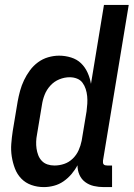

<svg xmlns="http://www.w3.org/2000/svg" viewBox="-20 -755 545 783"><path d="M159 8Q132 8 108 -0.5Q84 -9 67 -26.5Q50 -44 41 -67.5Q32 -91 28 -116.5Q24 -142 26 -168.5Q28 -195 32 -221L52 -341Q56 -363 62 -385Q68 -407 78 -428Q88 -449 102 -468Q116 -487 135 -501Q154 -515 176.5 -521.5Q199 -528 221 -528Q246 -528 270 -520.5Q294 -513 310.5 -497Q327 -481 337 -459Q347 -437 351 -413L404 -735H505L400 -100Q400 -96 400 -92Q400 -88 402.5 -85Q405 -82 409 -81Q413 -80 418 -80H437V8H403Q382 8 362.5 3.5Q343 -1 327.5 -12.5Q312 -24 304 -42Q296 -60 296 -81Q286 -62 271.5 -45Q257 -28 239 -15.5Q221 -3 200 2.5Q179 8 159 8ZM202 -80Q222 -80 241.5 -86.5Q261 -93 276.5 -108Q292 -123 300.5 -142Q309 -161 313 -181L333 -301Q335 -316 336 -332Q337 -348 335.5 -363Q334 -378 329.5 -392Q325 -406 316.5 -417.5Q308 -429 294 -434.5Q280 -440 264 -440Q243 -440 222 -431.5Q201 -423 185.5 -406Q170 -389 162 -368.5Q154 -348 151 -327L131 -207Q128 -192 127.5 -177.5Q127 -163 129 -149Q131 -135 136 -122Q141 -109 150.5 -99Q160 -89 173.5 -84.5Q187 -80 202 -80Z"/></svg>

Font: Iosevka Term Curly Semibold
Style: Italic
Weight: 600
Italic angle: -9°
Designer: Belleve Invis
Foundry: Belleve Invis
Version: Version 32.3.0